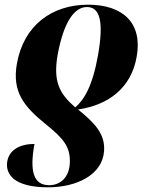

<svg xmlns="http://www.w3.org/2000/svg" viewBox="-20 -566 629 819"><path d="M356 -546C201 -546 81 -458 52 -294C31 -174 82 -112 174 -37C251 24 278 60 278 120C279 190 237 224 190 224C122 224 106 164 127 48C65 48 20 73 11 122C2 176 38 233 185 233C307 233 417 180 424 78C429 4 382 -43 313 -99C443 -118 540 -191 563 -324C589 -467 505 -546 356 -546ZM351 -536C405 -536 424 -477 398 -330C375 -200 339 -140 301 -108C233 -167 206 -218 226 -333C253 -479 300 -536 351 -536Z"/></svg>

Font: Noto Serif Display SemiCondensed ExtraBold
Style: Italic
Weight: 800
Width: 4
Italic angle: -12°
Designer: Monotype Design Team
Foundry: Monotype Imaging Inc.
Version: Version 2.009